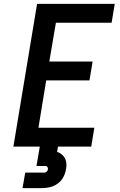

<svg xmlns="http://www.w3.org/2000/svg" viewBox="-20 -755 616 989"><path d="M49 0H450L466 -97H178L218 -341H441L457 -438H234L268 -638H555L571 -735H171ZM96 214H196Q217 214 238 209Q259 204 277.5 190.5Q296 177 306.5 157Q317 137 320 116Q324 97 320.5 78Q317 59 304 46Q291 33 274 27L279 0H185L168 100H215Q221 100 224.5 105.5Q228 111 227 117Q226 123 221 128.5Q216 134 210 134H110Z"/></svg>

Font: Iosevka Sparkle SmBdObl
Style: Regular
Weight: 600
Italic angle: -9°
Designer: Belleve Invis
Foundry: Belleve Invis
Version: Version 4.5.0; ttfautohint (v1.8.3)